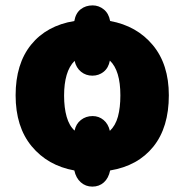

<svg xmlns="http://www.w3.org/2000/svg" viewBox="-20 -632 686 713"><path d="M607 -278Q607 -159 549.5 -87.5Q492 -16 389 1Q383 30 365.5 45.5Q348 61 323 61Q298 61 280 45Q262 29 256 1Q157 -17 97.5 -89Q38 -161 38 -278Q38 -395 95.5 -466Q153 -537 256 -554Q261 -583 279.5 -597.5Q298 -612 324 -612Q347 -612 365.5 -597Q384 -582 389 -554Q488 -536 547.5 -464.5Q607 -393 607 -278ZM427 -278Q427 -370 388 -407Q383 -380 365 -365.5Q347 -351 323 -351Q299 -351 281 -365.5Q263 -380 257 -406Q237 -386 227.5 -353.5Q218 -321 218 -277Q218 -232 227.5 -198.5Q237 -165 257 -147Q262 -172 280.5 -186.5Q299 -201 324 -201Q347 -201 364.5 -186.5Q382 -172 388 -146Q409 -166 418 -199Q427 -232 427 -278Z"/></svg>

Font: Noto Sans SemiCondensed Black
Style: Regular
Weight: 900
Width: 4
Designer: Monotype Design Team
Foundry: Monotype Imaging Inc.
Version: Version 2.013; ttfautohint (v1.8.4.7-5d5b)